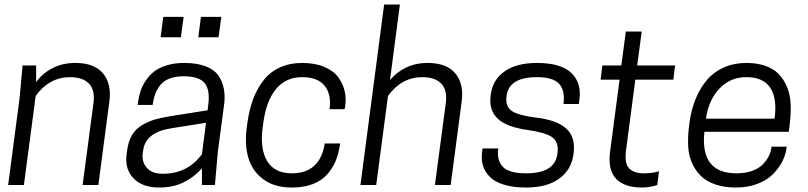

<svg xmlns="http://www.w3.org/2000/svg" viewBox="-20 -820 3583 851"><path d="M416 0H346.2L394 -360.8Q402.3 -419.4 375 -448.7Q347.7 -478 290 -478Q198.7 -478 138.2 -395L85.9 0H16.1L66.9 -386.2L80.1 -529.8H140.1V-456.1Q168.9 -495.6 213.4 -518.3Q257.8 -541 314 -541Q397.9 -541 436.5 -494.9Q475.1 -448.7 464.8 -371.1Z M793.9 -745.1 781.7 -654.8H691.9L703.6 -745.1ZM960.9 -745.1 948.7 -654.8H858.9L870.6 -745.1ZM875 0V-74.2Q842.8 -36.6 795.4 -12.7Q748 11.2 686 11.2Q611.3 11.2 572 -29.5Q532.7 -70.3 541 -134.8L543 -150.9Q548.3 -191.4 564.2 -219.5Q580.1 -247.6 607.7 -264.2Q635.3 -280.8 664.1 -289.6Q692.9 -298.3 735.8 -305.2L899.9 -331.1L902.8 -353Q912.1 -419.4 887.9 -450.7Q863.8 -481.9 793.9 -481.9Q757.8 -481.9 731.7 -471.9Q705.6 -461.9 690.7 -443.1Q675.8 -424.3 668 -403.3Q660.2 -382.3 656.7 -355H589.8L591.8 -368.2Q595.7 -394.5 603.3 -417.2Q610.8 -439.9 626.5 -463.4Q642.1 -486.8 663.6 -503.4Q685.1 -520 719.2 -530.5Q753.4 -541 795.9 -541Q851.6 -541 889.6 -526.9Q927.7 -512.7 946.8 -486.8Q965.8 -460.9 972.4 -424.8Q979 -388.7 971.7 -344.2L945.8 -149.9L932.6 0ZM701.7 -49.8Q811 -49.8 875 -136.2L893.1 -275.9L736.8 -251Q626 -233.4 614.7 -154.8L612.8 -141.1Q607.4 -103.5 630.4 -76.7Q653.3 -49.8 701.7 -49.8Z M1147.5 -278.8 1144.5 -256.8Q1131.3 -160.6 1164.1 -106.2Q1196.8 -51.8 1273.4 -51.8Q1398.4 -51.8 1419.4 -184.1H1487.8L1485.4 -170.9Q1479.5 -133.8 1466.3 -103.3Q1453.1 -72.8 1429.2 -45.9Q1405.3 -19 1365.7 -3.9Q1326.2 11.2 1273.4 11.2Q1197.3 11.2 1147.9 -24.7Q1098.6 -60.5 1081.1 -119.6Q1063.5 -178.7 1073.7 -254.9L1076.7 -276.9Q1085 -335.9 1102.8 -382.8Q1120.6 -429.7 1149.4 -465.8Q1178.2 -502 1221.4 -521.5Q1264.6 -541 1319.3 -541Q1376.5 -541 1418 -523.2Q1459.5 -505.4 1480 -476.6Q1500.5 -447.8 1507.8 -415.3Q1515.1 -382.8 1509.8 -349.1L1507.3 -335.9H1440.4Q1450.2 -398.9 1419.9 -438.5Q1389.6 -478 1319.3 -478Q1247.1 -478 1203.9 -426Q1160.6 -374 1147.5 -278.8Z M1752.4 -799.8 1708.5 -464.8Q1735.4 -498.5 1778.6 -519.8Q1821.8 -541 1875.5 -541Q1959.5 -541 1998 -494.9Q2036.6 -448.7 2026.4 -371.1L1977.5 0H1907.7L1955.6 -360.8Q1963.9 -419.4 1936.5 -448.7Q1909.2 -478 1851.6 -478Q1760.3 -478 1699.7 -395L1647.5 0H1577.6L1682.6 -799.8Z M2311.5 -51.8Q2382.8 -51.8 2417.5 -78.1Q2452.1 -104.5 2452.1 -158.2Q2452.1 -196.8 2422.9 -214.8Q2393.6 -232.9 2323.2 -243.2Q2226.1 -256.3 2186.5 -293.5Q2147 -330.6 2154.3 -393.1L2155.3 -400.9Q2163.6 -466.8 2216.8 -503.9Q2270 -541 2359.4 -541Q2467.8 -541 2513.7 -495.4Q2559.6 -449.7 2547.4 -372.1L2545.4 -358.9H2477.5Q2485.4 -418.5 2458.5 -448.2Q2431.6 -478 2359.4 -478Q2224.1 -478 2224.1 -377.9Q2224.1 -342.8 2252.9 -325.4Q2281.7 -308.1 2355.5 -298.8Q2447.8 -288.1 2489.5 -250.5Q2531.2 -212.9 2522.5 -143.1L2521.5 -134.8Q2512.7 -67.9 2458.7 -28.3Q2404.8 11.2 2311.5 11.2Q2254.4 11.2 2212.9 -1.7Q2171.4 -14.6 2149.7 -37.4Q2127.9 -60.1 2120.1 -87.9Q2112.3 -115.7 2117.2 -148.9L2119.1 -162.1H2188.5Q2181.2 -108.9 2209 -80.3Q2236.8 -51.8 2311.5 -51.8Z M2804.2 -529.8H2972.2L2964.4 -466.8H2795.9L2754.9 -154.8Q2747.1 -96.2 2768.3 -74Q2789.6 -51.8 2834 -51.8Q2873 -51.8 2900.9 -61L2893.1 0Q2859.4 11.2 2824.2 11.2Q2748.5 11.2 2710.9 -27.3Q2673.3 -65.9 2684.1 -147.9L2726.1 -466.8H2642.1L2649.9 -529.8H2733.9L2753.9 -680.2H2824.2Z M3476.1 -235.8H3102.1Q3082.5 -51.8 3244.1 -51.8Q3282.2 -51.8 3311.8 -62Q3341.3 -72.3 3359.1 -89.6Q3377 -106.9 3387 -127Q3397 -147 3399.9 -169.9H3466.8L3464.8 -157.2Q3460 -127 3444.1 -98.1Q3428.2 -69.3 3401.9 -44.2Q3375.5 -19 3334 -3.9Q3292.5 11.2 3242.2 11.2Q3190.4 11.2 3150.6 -2.4Q3110.8 -16.1 3086.4 -40.3Q3062 -64.5 3047.1 -97.9Q3032.2 -131.3 3030.3 -170.9Q3028.3 -210.4 3033.2 -254.9L3036.1 -276.9Q3043.9 -335 3063.5 -382.3Q3083 -429.7 3113.5 -465.6Q3144 -501.5 3188.7 -521.2Q3233.4 -541 3288.1 -541Q3335.4 -541 3371.8 -528.3Q3408.2 -515.6 3431.2 -491.9Q3454.1 -468.3 3468 -435.3Q3481.9 -402.3 3484.1 -362.1Q3486.3 -321.8 3481 -274.9ZM3288.1 -478Q3216.3 -478 3168.5 -427.2Q3120.6 -376.5 3108.9 -293.9H3413.1Q3425.3 -383.3 3394.3 -430.7Q3363.3 -478 3288.1 -478Z"/></svg>

Font: Cooper Hewitt
Style: Book Italic
Weight: 706
Designer: Village Type and Design LLC
Foundry: Cooper Hewitt Smithsonian Design Museum
Version: 1.000